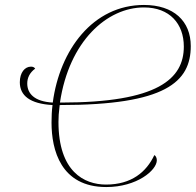

<svg xmlns="http://www.w3.org/2000/svg" viewBox="-20 -748 793 775"><path d="M561 -728C355 -728 221 -546 193 -334C118 -338 90 -371 90 -411C90 -433 99 -454 122 -471C118 -477 112 -479 105 -479C80 -479 60 -455 60 -416C60 -362 101 -329 192 -324C189 -301 188 -277 188 -253C188 -143 225 7 409 7C533 7 613 -61 613 -101C613 -110 609 -119 603 -122C571 -54 511 -3 408 -3C320 -3 216 -55 216 -256C216 -275 217 -293 221 -324H224C648 -324 750 -417 750 -562C750 -663 681 -728 561 -728ZM561 -718C665 -718 722 -652 722 -560C722 -430 618 -334 226 -334H222C259 -582 412 -718 561 -718Z"/></svg>

Font: Noto Serif Display Thin
Style: Italic
Weight: 100
Italic angle: -12°
Designer: Monotype Design Team
Foundry: Monotype Imaging Inc.
Version: Version 2.009